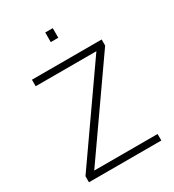

<svg xmlns="http://www.w3.org/2000/svg" viewBox="-209 -1007 1020 1126"><g transform="rotate(-30 301.0 -444.5)"><path d="M58 0V-41L480 -644H69V-688H541V-647L119 -44H548V0ZM275 -824V-889H326V-824Z"/></g></svg>

Font: Saira ExtraLight
Style: Regular
Weight: 200
Designer: Hector Gatti with collaboration of the Omnibus-Type team
Foundry: Omnibus-Type
Version: Version 1.100; ttfautohint (v1.8.3)